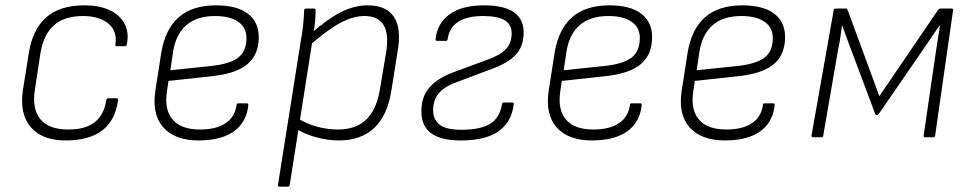

<svg xmlns="http://www.w3.org/2000/svg" viewBox="-20 -514 3634 719"><path d="M230 12Q139 13 95.5 -37.5Q52 -88 66 -178L88 -316Q102 -404 153 -449Q204 -494 296 -494Q351 -494 389.5 -476.5Q428 -459 446 -426Q464 -393 455 -348Q454 -341 448 -341H417Q411 -341 412 -348Q420 -397 386 -425.5Q352 -454 291 -454Q220 -454 181 -418.5Q142 -383 131 -312L111 -180Q99 -107 131 -68Q163 -29 235 -29Q301 -29 335.5 -57Q370 -85 378 -139Q379 -146 385 -146H417Q423 -146 422 -138Q412 -64 364 -26.5Q316 11 230 12Z M724 12Q635 12 591.5 -37Q548 -86 562 -176L584 -317Q599 -406 650 -450Q701 -494 789 -494Q867 -494 908 -463Q949 -432 949 -375Q949 -310 907.5 -274.5Q866 -239 777 -229L611 -211L605 -171Q595 -102 627 -65.5Q659 -29 729 -29Q789 -29 824.5 -52.5Q860 -76 866 -121Q866 -127 872 -127H905Q910 -127 910 -121Q906 -79 883.5 -49Q861 -19 820.5 -3.5Q780 12 724 12ZM618 -251 772 -267Q843 -275 873 -299Q903 -323 903 -372Q903 -411 872 -432.5Q841 -454 785 -454Q717 -454 677.5 -419.5Q638 -385 628 -319Z M1248 12Q1209 12 1165.5 0.5Q1122 -11 1089 -32L1094 -72Q1128 -50 1167.5 -39.5Q1207 -29 1246 -29Q1311 -29 1350 -65Q1389 -101 1402 -175L1426 -318Q1437 -388 1416 -421Q1395 -454 1345 -454Q1301 -454 1252 -427Q1203 -400 1137 -342L1144 -388Q1205 -442 1255.5 -468Q1306 -494 1358 -494Q1426 -494 1455 -451Q1484 -408 1469 -322L1445 -171Q1430 -80 1380.5 -34Q1331 12 1248 12ZM1026 185Q1020 185 1021 178L1108 -371Q1113 -396 1115.5 -423.5Q1118 -451 1119 -475Q1119 -482 1126 -482H1156Q1162 -482 1162 -476Q1162 -463 1161 -447.5Q1160 -432 1158 -416Q1156 -400 1153 -388L1150 -362L1065 178Q1064 185 1057 185Z M1706 12Q1631 12 1594.5 -15Q1558 -42 1558 -97Q1558 -152 1588 -186.5Q1618 -221 1677 -243L1807 -291Q1854 -308 1875 -330.5Q1896 -353 1896 -390Q1896 -423 1869.5 -438.5Q1843 -454 1789 -454Q1668 -454 1656 -366Q1655 -361 1650 -361H1618Q1611 -361 1611 -367Q1617 -426 1663 -460Q1709 -494 1792 -494Q1868 -494 1904.5 -468Q1941 -442 1941 -393Q1941 -340 1911 -308.5Q1881 -277 1822 -256L1692 -207Q1646 -191 1624 -165.5Q1602 -140 1602 -102Q1602 -65 1627 -46.5Q1652 -28 1708 -28Q1777 -28 1814 -49.5Q1851 -71 1860 -124Q1861 -130 1866 -130H1898Q1905 -130 1904 -124Q1896 -57 1847 -22.5Q1798 12 1706 12Z M2197 12Q2108 12 2064.5 -37Q2021 -86 2035 -176L2057 -317Q2072 -406 2123 -450Q2174 -494 2262 -494Q2340 -494 2381 -463Q2422 -432 2422 -375Q2422 -310 2380.5 -274.5Q2339 -239 2250 -229L2084 -211L2078 -171Q2068 -102 2100 -65.5Q2132 -29 2202 -29Q2262 -29 2297.5 -52.5Q2333 -76 2339 -121Q2339 -127 2345 -127H2378Q2383 -127 2383 -121Q2379 -79 2356.5 -49Q2334 -19 2293.5 -3.5Q2253 12 2197 12ZM2091 -251 2245 -267Q2316 -275 2346 -299Q2376 -323 2376 -372Q2376 -411 2345 -432.5Q2314 -454 2258 -454Q2190 -454 2150.5 -419.5Q2111 -385 2101 -319Z M2695 12Q2606 12 2562.5 -37Q2519 -86 2533 -176L2555 -317Q2570 -406 2621 -450Q2672 -494 2760 -494Q2838 -494 2879 -463Q2920 -432 2920 -375Q2920 -310 2878.5 -274.5Q2837 -239 2748 -229L2582 -211L2576 -171Q2566 -102 2598 -65.5Q2630 -29 2700 -29Q2760 -29 2795.5 -52.5Q2831 -76 2837 -121Q2837 -127 2843 -127H2876Q2881 -127 2881 -121Q2877 -79 2854.5 -49Q2832 -19 2791.5 -3.5Q2751 12 2695 12ZM2589 -251 2743 -267Q2814 -275 2844 -299Q2874 -323 2874 -372Q2874 -411 2843 -432.5Q2812 -454 2756 -454Q2688 -454 2648.5 -419.5Q2609 -385 2599 -319Z M3025 0Q3018 0 3019 -7L3102 -476Q3103 -482 3109 -482H3148Q3152 -482 3154 -477L3273 -154L3493 -477Q3497 -482 3502 -482H3544Q3550 -482 3549 -475L3482 -7Q3481 0 3476 0H3444Q3438 0 3439 -7L3485 -322Q3489 -346 3492.5 -370.5Q3496 -395 3500 -418H3498Q3484 -397 3469 -375.5Q3454 -354 3440 -333L3270 -86Q3268 -83 3264 -83Q3262 -83 3260.5 -83.5Q3259 -84 3258 -86L3163 -339Q3156 -359 3148.5 -378.5Q3141 -398 3134 -418H3133Q3130 -397 3127 -375Q3124 -353 3119 -331L3063 -7Q3062 0 3057 0Z"/></svg>

Font: Sofia Sans ExtraLight
Style: Italic
Weight: 250
Italic angle: -9°
Version: Version 4.100-B